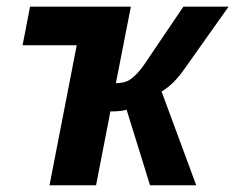

<svg xmlns="http://www.w3.org/2000/svg" viewBox="-20 -548 696 568"><path d="M306.6 -218.3 264.2 0H126.5L207 -414.1H46.9L68.8 -528.3H367.2L322.8 -301.8Q344.7 -302.7 355.7 -307.6Q366.7 -312.5 378.9 -324.2Q384.8 -329.6 391.8 -337.6Q398.9 -345.7 406.2 -356.4L522.5 -528.3H656.2L524.4 -342.3Q492.7 -297.4 458 -277.3L560.5 0H423.8L354.5 -223.6Q339.8 -218.3 306.6 -218.3Z"/></svg>

Font: Arimo
Style: Italic
Weight: 400
Italic angle: -12°
Designer: Steve Matteson
Foundry: Monotype Imaging Inc.
Version: Version 1.33